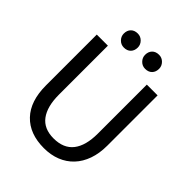

<svg xmlns="http://www.w3.org/2000/svg" viewBox="-246 -1015 1161 1161"><g transform="rotate(45 335.0 -434.0)"><path d="M503 -700H595V-270Q595 -204 576.5 -151.5Q558 -99 523.5 -62.5Q489 -26 441 -7Q393 12 334 12Q212 12 143.5 -59.5Q75 -131 75 -266V-700H170V-281Q170 -180 210.5 -125.5Q251 -71 334 -71Q419 -71 461 -124.5Q503 -178 503 -281ZM246 -760Q221 -760 203.5 -778Q186 -796 186 -820Q186 -847 202 -863.5Q218 -880 246 -880Q271 -880 288.5 -862Q306 -844 306 -820Q306 -793 290 -776.5Q274 -760 246 -760ZM428 -760Q403 -760 385.5 -778Q368 -796 368 -820Q368 -847 384 -863.5Q400 -880 428 -880Q453 -880 470.5 -862Q488 -844 488 -820Q488 -793 472 -776.5Q456 -760 428 -760Z"/></g></svg>

Font: ABeeZee
Style: Regular
Weight: 400
Designer: Anja Meiners
Foundry: Anja Meiners
Version: Version 1.001